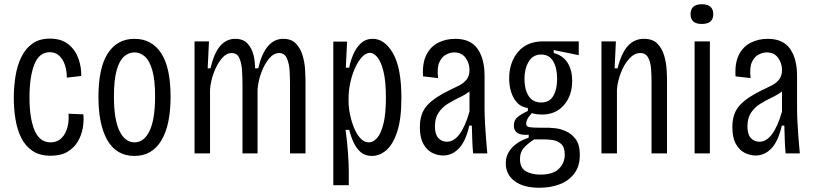

<svg xmlns="http://www.w3.org/2000/svg" viewBox="-20 -723 3841 905"><path d="M219 11Q167 11 133 -12Q99 -35 80 -73.5Q61 -112 53 -161Q45 -210 45 -261Q45 -316 53.5 -366.5Q62 -417 81.5 -456Q101 -495 133.5 -518Q166 -541 215 -541Q269 -541 302 -514.5Q335 -488 349.5 -447.5Q364 -407 363 -365L295 -357Q295 -388 286.5 -415Q278 -442 260 -459.5Q242 -477 214 -477Q165 -477 142 -419.5Q119 -362 119 -264Q119 -165 143 -108.5Q167 -52 218 -52Q261 -52 284 -90Q307 -128 303 -187L373 -184Q376 -153 370 -119Q364 -85 346.5 -55.5Q329 -26 298 -7.5Q267 11 219 11Z M614 12Q529 12 486.5 -61.5Q444 -135 444 -266Q444 -404 488.5 -472Q533 -540 614 -540Q695 -540 739.5 -472.5Q784 -405 784 -267Q784 -132 740 -60Q696 12 614 12ZM614 -52Q659 -52 685 -106Q711 -160 711 -269Q711 -346 698 -391.5Q685 -437 663 -456.5Q641 -476 614 -476Q587 -476 565 -457Q543 -438 530 -392.5Q517 -347 517 -268Q517 -160 543 -106Q569 -52 614 -52Z M897 0V-528H965L959 -401H972Q989 -473 1018 -506.5Q1047 -540 1089 -540Q1127 -540 1147.5 -517Q1168 -494 1175.5 -461.5Q1183 -429 1182 -401H1197Q1230 -540 1315 -540Q1354 -540 1375.5 -517Q1397 -494 1406.5 -461Q1416 -428 1418 -396.5Q1420 -365 1420 -348V0H1347V-324Q1347 -355 1345 -389.5Q1343 -424 1332 -448.5Q1321 -473 1296 -473Q1270 -473 1248 -446.5Q1226 -420 1211.5 -380.5Q1197 -341 1194 -301V0H1123V-324Q1123 -355 1121 -389.5Q1119 -424 1108.5 -448.5Q1098 -473 1072 -473Q1046 -473 1024 -446Q1002 -419 987.5 -379.5Q973 -340 970 -301V0Z M1551 150V-527H1616L1610 -404H1626Q1631 -432 1644 -464Q1657 -496 1680 -518Q1703 -540 1737 -540Q1793 -540 1832.5 -471.5Q1872 -403 1872 -261Q1872 -163 1852.5 -103Q1833 -43 1801.5 -15.5Q1770 12 1733 12Q1701 12 1680.5 -5.5Q1660 -23 1647 -51Q1634 -79 1626 -111H1609Q1617 -51 1620.5 1.5Q1624 54 1624 84V150ZM1719 -52Q1739 -52 1757 -72Q1775 -92 1787 -138Q1799 -184 1799 -262Q1799 -340 1787.5 -386.5Q1776 -433 1758.5 -453.5Q1741 -474 1724 -474Q1705 -474 1687 -455Q1669 -436 1654.5 -404.5Q1640 -373 1631.5 -335Q1623 -297 1623 -259V-245Q1623 -216 1630 -182.5Q1637 -149 1649.5 -119Q1662 -89 1679.5 -70.5Q1697 -52 1719 -52Z M2068 10Q2043 10 2017.5 -2.5Q1992 -15 1975.5 -44.5Q1959 -74 1959 -124Q1959 -190 1995 -228Q2031 -266 2101 -299Q2125 -310 2146 -321Q2167 -332 2180 -349Q2193 -366 2193 -394Q2193 -425 2174.5 -450.5Q2156 -476 2121 -476Q2104 -476 2084 -466.5Q2064 -457 2051.5 -431Q2039 -405 2045 -355L1974 -363Q1970 -426 1990 -465Q2010 -504 2046 -522Q2082 -540 2126 -540Q2198 -540 2231 -493Q2264 -446 2264 -365V-209Q2264 -182 2266 -144.5Q2268 -107 2271 -68.5Q2274 -30 2277 0H2210Q2207 -31 2206 -65.5Q2205 -100 2204 -131H2192Q2176 -59 2144 -24.5Q2112 10 2068 10ZM2087 -55Q2152 -55 2193 -197V-292Q2172 -276 2144.5 -263Q2117 -250 2091 -234Q2065 -218 2047.5 -192.5Q2030 -167 2030 -127Q2030 -91 2045.5 -73Q2061 -55 2087 -55Z M2523 162Q2447 162 2405.5 130.5Q2364 99 2364 47Q2364 5 2392.5 -26Q2421 -57 2472 -74V-88Q2402 -82 2402 -131Q2402 -157 2420 -171.5Q2438 -186 2468 -200V-214Q2426 -219 2403 -258.5Q2380 -298 2380 -353Q2380 -428 2421.5 -478Q2463 -528 2540 -528H2708V-463L2590 -487V-473Q2635 -461 2656 -426Q2677 -391 2677 -343Q2677 -272 2638 -227.5Q2599 -183 2535 -183Q2525 -183 2511.5 -184.5Q2498 -186 2487 -190Q2469 -170 2464.5 -158.5Q2460 -147 2460 -141Q2460 -126 2476 -123.5Q2492 -121 2528 -121H2566Q2575 -121 2598 -118.5Q2621 -116 2647.5 -104.5Q2674 -93 2693.5 -67Q2713 -41 2713 7Q2713 61 2686.5 95.5Q2660 130 2617 146Q2574 162 2523 162ZM2531 -240Q2570 -240 2588 -271Q2606 -302 2606 -351Q2606 -402 2587.5 -434Q2569 -466 2531 -466Q2492 -466 2472 -432.5Q2452 -399 2452 -351Q2452 -302 2471.5 -271Q2491 -240 2531 -240ZM2527 100Q2587 100 2614.5 72.5Q2642 45 2642 6Q2642 -30 2624.5 -45Q2607 -60 2584 -63Q2561 -66 2545 -66H2498Q2464 -44 2447.5 -24Q2431 -4 2431 26Q2431 69 2459 84.5Q2487 100 2527 100Z M2815 0V-528H2883L2877 -401H2891Q2909 -473 2939.5 -506.5Q2970 -540 3015 -540Q3056 -540 3078 -518Q3100 -496 3110 -463Q3120 -430 3122 -397.5Q3124 -365 3124 -345V0H3051V-341Q3051 -366 3049 -397Q3047 -428 3035.5 -450.5Q3024 -473 2998 -473Q2970 -473 2946 -446.5Q2922 -420 2906.5 -380Q2891 -340 2888 -301V0Z M3254 0V-528H3326V0ZM3288 -610Q3235 -610 3235 -656Q3235 -703 3288 -703Q3342 -703 3342 -656Q3342 -610 3288 -610Z M3541 10Q3516 10 3490.5 -2.5Q3465 -15 3448.5 -44.5Q3432 -74 3432 -124Q3432 -190 3468 -228Q3504 -266 3574 -299Q3598 -310 3619 -321Q3640 -332 3653 -349Q3666 -366 3666 -394Q3666 -425 3647.5 -450.5Q3629 -476 3594 -476Q3577 -476 3557 -466.5Q3537 -457 3524.5 -431Q3512 -405 3518 -355L3447 -363Q3443 -426 3463 -465Q3483 -504 3519 -522Q3555 -540 3599 -540Q3671 -540 3704 -493Q3737 -446 3737 -365V-209Q3737 -182 3739 -144.5Q3741 -107 3744 -68.5Q3747 -30 3750 0H3683Q3680 -31 3679 -65.5Q3678 -100 3677 -131H3665Q3649 -59 3617 -24.5Q3585 10 3541 10ZM3560 -55Q3625 -55 3666 -197V-292Q3645 -276 3617.5 -263Q3590 -250 3564 -234Q3538 -218 3520.5 -192.5Q3503 -167 3503 -127Q3503 -91 3518.5 -73Q3534 -55 3560 -55Z"/></svg>

Font: Bricolage Grotesque 10pt Condensed Light
Style: Regular
Weight: 300
Width: 3
Designer: Mathieu Triay
Foundry: Atelier Triay
Version: Version 1.000; ttfautohint (v1.8.4.7-5d5b);gftools[0.9.32]